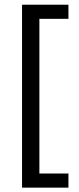

<svg xmlns="http://www.w3.org/2000/svg" viewBox="-20 -696 346 836"><path d="M278 121H76V-675.5H278V-614H151.5V59.5H278Z"/></svg>

Font: Anek Malayalam
Style: Regular
Weight: 400
Version: Version 1.003